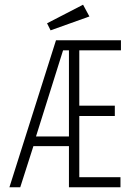

<svg xmlns="http://www.w3.org/2000/svg" viewBox="-20 -796 540 816"><path d="M20 0 218 -625H494V-582H317V-347H468V-303H317V-43H492V0H273V-175H122L66 0ZM133 -216H273V-582H248ZM195 -667 180 -697 333 -776 360 -726Z"/></svg>

Font: Inconsolata Light
Style: Regular
Weight: 300
Designer: Raph Levien, Cyreal, Brenton Simpson
Foundry: Raph Levien, Cyreal, Google
Version: Version 3.001